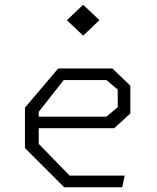

<svg xmlns="http://www.w3.org/2000/svg" viewBox="-20 -788 660 808"><path d="M85 -165V-335L225 -500H452.5L528.5 -427.5V-310.5L460.5 -248.5H114V-297H428L475.5 -337V-411L428 -451H248L143 -317.5V-182.5L273 -49H504.5L494.5 0H250ZM261.5 -703 330 -768 398.5 -703 330 -638Z"/></svg>

Font: Monaspace Krypton Var
Style: Regular
Weight: 400
Designer: Riley Cran and the Lettermatic Team
Version: Version 1.101 (Monaspace Krypton Var)